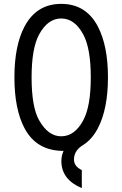

<svg xmlns="http://www.w3.org/2000/svg" viewBox="-20 -762 626 982"><path d="M305.2 9.8Q167 9.8 105.5 -106Q53.7 -203.6 53.7 -366.2Q53.7 -528.8 105.5 -626.5Q167 -742.2 293 -742.2Q419.9 -742.2 480.5 -626.5Q532.2 -527.3 532.2 -366.2Q532.2 -205.1 480.5 -106Q451.2 -49.8 406.2 -21Q358.4 7.3 358.4 53.7Q358.4 88.9 398.4 107.9V200.2Q293.9 156.2 293.9 61.5Q293.9 34.2 305.2 9.8ZM293 -64.9Q362.3 -64.9 406.2 -147.5Q444.3 -218.8 444.3 -366.2Q444.3 -513.7 406.2 -585Q362.3 -667.5 293 -667.5Q224.1 -667.5 179.7 -585Q141.6 -514.2 141.6 -366.2Q141.6 -215.3 179.7 -147.5Q226.1 -64.9 293 -64.9Z"/></svg>

Font: Consola Mono
Style: Book
Weight: 400
Monospace: yes
Version: Version 2.001